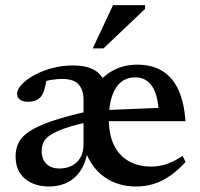

<svg xmlns="http://www.w3.org/2000/svg" viewBox="-20 -700 762 732"><path d="M217.5 -399Q198 -399 175.8 -395.5Q153.5 -392 134.5 -383.5L159.5 -412Q157 -393 153.8 -377.5Q150.5 -362 146.5 -350.8Q142.5 -339.5 136.5 -332Q128.5 -321.5 115.5 -316.8Q102.5 -312 87 -312Q67 -312 56 -320.2Q45 -328.5 45 -341.5Q45 -359 62.8 -378Q80.5 -397 110.5 -413.5Q140.5 -430 178.5 -440.2Q216.5 -450.5 257 -450.5Q298.5 -450.5 325 -440Q351.5 -429.5 366.2 -410Q381 -390.5 386.5 -362.5H341.5Q363.5 -404 406.5 -428.8Q449.5 -453.5 503 -453.5Q561.5 -453.5 600.8 -428.2Q640 -403 661.2 -355.2Q682.5 -307.5 687 -238H374.5V-280L628.5 -290.5L585 -278Q582.5 -319 572 -347.2Q561.5 -375.5 542.5 -390.2Q523.5 -405 495 -405Q465 -405 442.5 -387.8Q420 -370.5 407.5 -334.8Q395 -299 395 -244Q395 -186.5 414.5 -146.8Q434 -107 470.2 -86Q506.5 -65 556.5 -65Q578 -65 598.2 -69.8Q618.5 -74.5 638 -83.8Q657.5 -93 676 -106L687.5 -82.5Q659.5 -51.5 629.5 -30.5Q599.5 -9.5 567.2 0.8Q535 11 499.5 11Q449.5 11 409.5 -7.2Q369.5 -25.5 341.8 -59.2Q314 -93 300 -139.5H316Q310.5 -87.5 290 -54.2Q269.5 -21 238.2 -5Q207 11 167 11Q110.5 11 75 -18.8Q39.5 -48.5 39.5 -104.5Q39.5 -132 50.5 -155.2Q61.5 -178.5 92 -199Q122.5 -219.5 180 -239Q237.5 -258.5 330.5 -279L332.5 -238Q268 -225 229.2 -211.5Q190.5 -198 171 -184.5Q151.5 -171 145.2 -156.2Q139 -141.5 139 -125Q139 -91.5 157.8 -74.5Q176.5 -57.5 206 -57.5Q232.5 -57.5 253.5 -68Q274.5 -78.5 286.5 -99.2Q298.5 -120 298.5 -150.5V-319.5Q298.5 -357 279.8 -378Q261 -399 217.5 -399ZM333.5 -515.5 411 -680.5H533V-666L374.5 -515.5Z"/></svg>

Font: Newsreader 16pt 16pt Medium
Style: Regular
Weight: 500
Version: Version 1.003